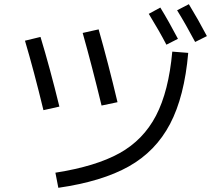

<svg xmlns="http://www.w3.org/2000/svg" viewBox="-20 -855 1040 915"><path d="M244 -32Q436 -62 549.5 -125Q663 -188 723.5 -304Q784 -420 801 -609L877 -603Q859 -395 790.5 -264.5Q722 -134 594 -62Q466 10 258 40ZM689 -789 744 -819Q785 -752 828 -670L773 -642Q741 -704 689 -789ZM824 -806 880 -835Q925 -761 966 -683L910 -655Q866 -738 824 -806ZM99 -661 173 -679Q218 -531 263 -347L187 -330Q142 -516 99 -661ZM374 -698 450 -715Q495 -557 540 -368L464 -352Q418 -542 374 -698Z"/></svg>

Font: Mplus 1p
Style: Regular
Weight: 400
Version: Version 1.061